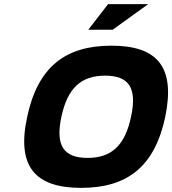

<svg xmlns="http://www.w3.org/2000/svg" viewBox="-20 -900 833 929"><path d="M373 9C150 9 60 -94 111 -332C162 -576 296 -679 519 -679C743 -679 830 -575 779 -332C728 -95 597 9 373 9ZM277 -335C248 -197 286 -136 404 -136C520 -136 585 -197 614 -335C644 -473 605 -534 489 -534C371 -534 307 -473 277 -335ZM407 -756H525L697 -880H503Z"/></svg>

Font: LT Wave Text Black Italic
Style: Regular
Weight: 900
Designer: Daniel Lyons
Version: Version 2.5 (Glyphs App)